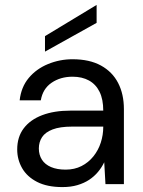

<svg xmlns="http://www.w3.org/2000/svg" viewBox="-20 -749 582 781"><path d="M234 12Q172 12 131 -9Q90 -30 70 -65Q50 -100 50 -141Q50 -192 76.5 -227Q103 -262 151.5 -280.5Q200 -299 266 -299H400Q400 -345 385 -375.5Q370 -406 342 -421.5Q314 -437 275 -437Q226 -437 190 -412.5Q154 -388 146 -341H60Q66 -395 97 -432Q128 -469 175.5 -488.5Q223 -508 275 -508Q344 -508 390.5 -482.5Q437 -457 460.5 -411.5Q484 -366 484 -305V0H409L404 -89Q394 -68 378.5 -49.5Q363 -31 342.5 -17.5Q322 -4 295 4Q268 12 234 12ZM247 -59Q283 -59 311.5 -73.5Q340 -88 360 -113Q380 -138 390 -169Q400 -200 400 -233V-234H273Q224 -234 194 -222.5Q164 -211 151 -191Q138 -171 138 -145Q138 -119 150.5 -99.5Q163 -80 187.5 -69.5Q212 -59 247 -59ZM163 -539V-602L373 -729V-656Z"/></svg>

Font: DM Sans 24pt
Style: Regular
Weight: 400
Designer: Colophon Foundry, Jonny Pinhorn
Foundry: Colophon Foundry
Version: Version 4.004;gftools[0.9.30]